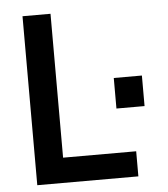

<svg xmlns="http://www.w3.org/2000/svg" viewBox="-51 -743 689 789"><g transform="rotate(-5 293.5 -348.5)"><path d="M71 0V-697H186.5V-103.5H488V0ZM422.5 -285.5V-411.5H538.5V-285.5Z"/></g></svg>

Font: HK Grotesk SemiBold
Style: Regular
Weight: 600
Designer: Alfredo Marco Pradil
Foundry: Hanken Design Co.
Version: Version 3.001;FEAKit 1.0